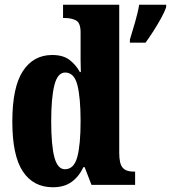

<svg xmlns="http://www.w3.org/2000/svg" viewBox="-20 -780 721 810"><path d="M203 10Q121 10 76.5 -56.5Q32 -123 32 -267Q32 -412 76.5 -480Q121 -548 200 -548Q246 -548 273 -527.5Q300 -507 317 -476H321Q320 -499 320 -529Q320 -559 320 -588V-643Q320 -684 300.5 -694Q281 -704 254 -704H246V-760H483V-135Q483 -89 497.5 -72.5Q512 -56 543 -56H550V0H366L337 -75H332Q313 -35 282 -12.5Q251 10 203 10ZM254 -66Q292 -66 306 -117.5Q320 -169 320 -269Q320 -368 306.5 -421Q293 -474 255 -474Q223 -474 209.5 -421Q196 -368 196 -268Q196 -167 209.5 -116.5Q223 -66 254 -66ZM528 -613Q537 -642 549.5 -685Q562 -728 567 -760H681V-750Q674 -729 659 -702Q644 -675 627 -648.5Q610 -622 594 -600H528Z"/></svg>

Font: Noto Serif Thai ExtraCondensed Black
Style: Regular
Weight: 900
Width: 2
Designer: Monotype Design Team
Foundry: Monotype Imaging Inc.
Version: Version 2.002; ttfautohint (v1.8.4.7-5d5b)